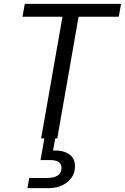

<svg xmlns="http://www.w3.org/2000/svg" viewBox="-20 -720 650 999"><path d="M194 0 305 -633H97L109 -700H610L598 -633H389L278 0ZM123 259 132 206H224Q298 206 300 155Q302 113 241 113H191L212 -7H269L256 63Q309 61 340.5 83Q372 105 370 150Q368 198 329 228.5Q290 259 233 259Z"/></svg>

Font: DM Sans Italic
Style: Regular
Weight: 400
Italic angle: -10°
Designer: Colophon Foundry, Jonny Pinhorn
Foundry: Colophon Foundry
Version: Version 4.004; ttfautohint (v1.8.4.7-5d5b)